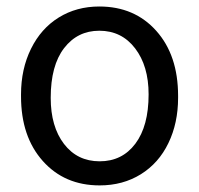

<svg xmlns="http://www.w3.org/2000/svg" viewBox="-20 -558 610 588"><path d="M44.4 -269Q44.4 -346.7 75 -408.7Q105.5 -470.7 159.9 -504.4Q214.4 -538.1 284.2 -538.1Q392.1 -538.1 458.7 -463.4Q525.4 -388.7 525.4 -264.6V-258.3Q525.4 -181.2 495.8 -119.9Q466.3 -58.6 411.4 -24.4Q356.4 9.8 285.2 9.8Q177.7 9.8 111.1 -64.9Q44.4 -139.6 44.4 -262.7ZM135.3 -258.3Q135.3 -170.4 176 -117.2Q216.8 -64 285.2 -64Q354 -64 394.5 -117.9Q435.1 -171.9 435.1 -269Q435.1 -356 393.8 -409.9Q352.5 -463.9 284.2 -463.9Q217.3 -463.9 176.3 -410.6Q135.3 -357.4 135.3 -258.3Z"/></svg>

Font: RobotoSquareBracket
Style: Square-Bracket
Weight: 400
Version: Version 2.137; 2017